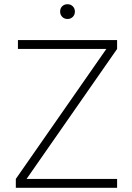

<svg xmlns="http://www.w3.org/2000/svg" viewBox="-20 -890 625 910"><path d="M65 -700H535V-658L106 -42H535V0H55V-42L484 -658H65ZM300 -800Q285 -800 275 -810Q265 -820 265 -835Q265 -851 275 -860.5Q285 -870 300 -870Q315 -870 325 -860Q335 -850 335 -835Q335 -820 325 -810Q315 -800 300 -800Z"/></svg>

Font: PT Root UI Web Light
Style: Regular
Weight: 300
Designer: Vitaly Kuzmin
Foundry: ParaType Ltd.
Version: Version 1.000W